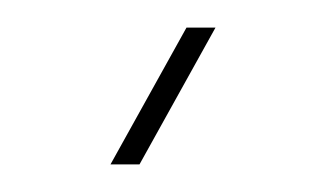

<svg xmlns="http://www.w3.org/2000/svg" viewBox="-20 -763 236 139"><path d="M60 -644 115 -743H136L81 -644Z"/></svg>

Font: Big Shoulders Display Thin
Style: Regular
Weight: 100
Designer: Patric King
Foundry: XO Type Co
Version: Version 1.000; ttfautohint (v1.8.2)